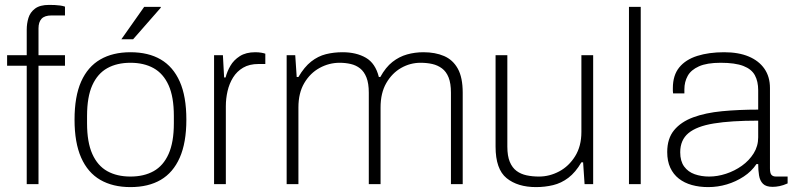

<svg xmlns="http://www.w3.org/2000/svg" viewBox="-20 -751 3237 783"><path d="M89 0V-483H9V-526H89V-630Q89 -655 96 -678Q103 -701 123 -716Q143 -731 180 -731Q192 -731 203.5 -730.5Q215 -730 225.5 -728.5Q236 -727 245 -724V-688H190Q162 -688 149.5 -674.5Q137 -661 137 -635V-526H245V-483H137V0Z M512 12Q440 12 389 -17.5Q338 -47 311 -108Q284 -169 284 -263Q284 -358 311 -418.5Q338 -479 389 -508.5Q440 -538 512 -538Q585 -538 635.5 -508.5Q686 -479 713 -418.5Q740 -358 740 -263Q740 -169 713 -108Q686 -47 635.5 -17.5Q585 12 512 12ZM512 -31Q567 -31 606.5 -53Q646 -75 667.5 -123Q689 -171 689 -248V-278Q689 -356 667.5 -403.5Q646 -451 606.5 -473Q567 -495 512 -495Q457 -495 417.5 -473Q378 -451 356.5 -403.5Q335 -356 335 -278V-248Q335 -171 356.5 -123Q378 -75 417.5 -53Q457 -31 512 -31ZM475 -591 568 -723H635L636 -720L523 -591Z M853 0V-526H889L894 -435H900Q906 -459 919.5 -482.5Q933 -506 958 -522Q983 -538 1021 -538Q1035 -538 1046 -536Q1057 -534 1062 -532V-490H1034Q997 -490 971.5 -475Q946 -460 930.5 -435Q915 -410 908 -379.5Q901 -349 901 -318V0Z M1149 0V-526H1184L1190 -437H1197Q1221 -478 1249 -500Q1277 -522 1309 -530Q1341 -538 1377 -538Q1433 -538 1472 -515.5Q1511 -493 1525 -437H1531Q1553 -477 1580.5 -498.5Q1608 -520 1640 -529Q1672 -538 1707 -538Q1755 -538 1791 -522.5Q1827 -507 1847 -471Q1867 -435 1867 -373V0H1819V-373Q1819 -411 1809.5 -435Q1800 -459 1782.5 -472Q1765 -485 1743 -490Q1721 -495 1695 -495Q1653 -495 1616 -474Q1579 -453 1555.5 -412.5Q1532 -372 1532 -313V0H1484V-373Q1484 -411 1474.5 -435Q1465 -459 1448.5 -472Q1432 -485 1410.5 -490Q1389 -495 1365 -495Q1322 -495 1283.5 -474Q1245 -453 1221 -412.5Q1197 -372 1197 -313V0Z M2166 12Q2091 12 2046 -24.5Q2001 -61 2001 -153V-526H2049V-153Q2049 -115 2059 -91Q2069 -67 2086.5 -54Q2104 -41 2127.5 -36Q2151 -31 2178 -31Q2221 -31 2260.5 -52Q2300 -73 2325.5 -114Q2351 -155 2351 -213V-526H2399V0H2364L2358 -89H2351Q2327 -48 2298 -26Q2269 -4 2235.5 4Q2202 12 2166 12Z M2545 0V-723H2593V0Z M2868 12Q2832 12 2801.5 3.5Q2771 -5 2748.5 -22.5Q2726 -40 2713.5 -67Q2701 -94 2701 -131Q2701 -186 2729 -220Q2757 -254 2807 -272.5Q2857 -291 2925 -297.5Q2993 -304 3072 -304V-383Q3072 -419 3058.5 -444Q3045 -469 3011.5 -482Q2978 -495 2919 -495Q2863 -495 2830.5 -480.5Q2798 -466 2784.5 -441.5Q2771 -417 2771 -387V-370H2725Q2724 -375 2724 -380Q2724 -385 2724 -392Q2724 -444 2750 -476Q2776 -508 2823.5 -523Q2871 -538 2933 -538Q2992 -538 3033.5 -520.5Q3075 -503 3097.5 -470.5Q3120 -438 3120 -392V-64Q3120 -45 3126 -38Q3132 -31 3145 -31H3192V-3Q3174 5 3159 8Q3144 11 3131 11Q3104 11 3091.5 -1.5Q3079 -14 3075.5 -35.5Q3072 -57 3072 -82H3065Q3045 -52 3013 -31Q2981 -10 2944 1Q2907 12 2868 12ZM2872 -31Q2906 -31 2941 -42.5Q2976 -54 3005.5 -75Q3035 -96 3053.5 -125.5Q3072 -155 3072 -191V-259Q2961 -259 2891 -247.5Q2821 -236 2787.5 -208Q2754 -180 2754 -130Q2754 -94 2770 -72Q2786 -50 2813 -40.5Q2840 -31 2872 -31Z"/></svg>

Font: Archivo SemiBold Thin
Style: Regular
Weight: 250
Version: Version 2.001